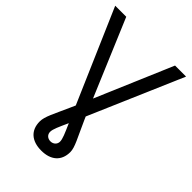

<svg xmlns="http://www.w3.org/2000/svg" viewBox="-269 -840 1170 1170"><g transform="rotate(45 315.5 -255.5)"><path d="M9.9 -727.3 269.9 -127.5 256 -96.2C211.3 5.3 183.2 53.6 183.2 96.6C183.2 173.3 233 215.9 315.3 215.9C397.7 215.9 447.4 173.3 447.4 96.6C447.4 55.8 416.5 4.6 370 -100.5L360.1 -122.9L620.7 -727.3H525.6L314.3 -231.5L105.1 -727.3ZM272.7 96.6C272.7 72.4 289.1 39.1 316.1 -21.3C343.4 40.8 358 72.4 358 96.6C358 117.9 340.9 136.4 315.3 136.4C289.8 136.4 272.7 119.3 272.7 96.6Z"/></g></svg>

Font: Margiela Sans
Style: Regular
Weight: 400
Designer: Stefan Endress, Andreas Faust
Version: Version 1.100;FEAKit 1.0